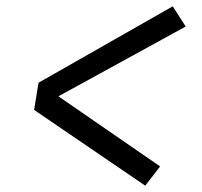

<svg xmlns="http://www.w3.org/2000/svg" viewBox="-20 -645 640 608"><path d="M440 -57 88 -297 102 -383 527 -625 568 -561 165 -340 487 -118Z"/></svg>

Font: Iosevka Etoile
Style: Italic
Weight: 400
Italic angle: -9°
Designer: Belleve Invis
Foundry: Belleve Invis
Version: Version 22.1.2; ttfautohint (v1.8.4)